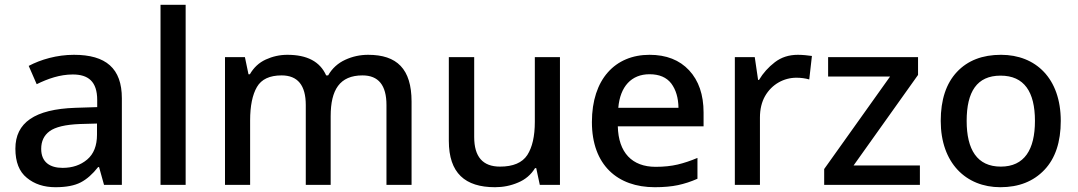

<svg xmlns="http://www.w3.org/2000/svg" viewBox="-20 -780 4546 810"><path d="M292 -548.8C219.7 -548.8 151.9 -528.8 101.1 -502L134.8 -424.8C181.6 -447.8 232.4 -465.8 287.1 -465.8C352.1 -465.8 390.1 -436.5 390.1 -357.9V-328.1L297.9 -325.2C126 -319.3 44.9 -262.2 44.9 -152.8C44.9 -96.7 61 -55.7 93.3 -29.8C125 -3.4 165.5 9.8 213.9 9.8C259.3 9.8 294.9 2.9 320.8 -10.7C346.2 -23.9 370.6 -45.4 394 -75.2H397.9L418.9 0H494.1V-365.2C494.1 -491.7 426.8 -548.8 292 -548.8ZM389.2 -258.8V-211.9C389.2 -165.5 375.5 -130.4 347.7 -106.9C319.8 -83.5 285.6 -71.8 244.1 -71.8C190.9 -71.8 153.8 -95.7 153.8 -151.9C153.8 -184.1 165.5 -209 189.5 -226.6C213.4 -244.1 255.9 -254.4 316.9 -256.8Z M763.2 -759.8H657.2V0H763.2Z M1533.2 -548.8C1499.5 -548.8 1467.3 -542 1436.5 -527.8C1405.8 -513.7 1381.3 -491.7 1364.3 -461.9H1356C1330.1 -520 1275.9 -548.8 1192.4 -548.8C1160.2 -548.8 1129.9 -542 1101.1 -528.8C1072.3 -515.6 1050.3 -494.6 1034.2 -466.8H1028.3L1013.2 -539.1H929.2V0H1035.2V-272C1035.2 -333 1044.9 -380.4 1064 -413.1C1083 -445.8 1117.7 -461.9 1168 -461.9C1235.8 -461.9 1270 -420.4 1270 -336.9V0H1375V-290C1375 -400.9 1413.1 -461.9 1509.3 -461.9C1576.7 -461.9 1610.4 -420.4 1610.4 -336.9V0H1716.3V-351.1C1716.3 -489.7 1654.3 -548.8 1533.2 -548.8Z M2236.3 -539.1V-266.1C2236.3 -205.1 2225.6 -158.7 2204.6 -126C2183.1 -93.3 2144.5 -77.1 2089.4 -77.1C2016.6 -77.1 1980.5 -118.7 1980.5 -202.1V-539.1H1873.5V-186C1873.5 -49.8 1941.9 9.8 2068.4 9.8C2102.5 9.8 2134.8 3.4 2165.5 -9.8C2196.3 -22.5 2220.2 -43 2237.3 -70.8H2242.2L2257.3 0H2342.3V-539.1Z M2720.2 -548.8C2575.2 -548.8 2477.1 -445.8 2477.1 -265.1C2477.1 -83.5 2585.4 9.8 2742.2 9.8C2780.3 9.8 2813 6.8 2840.3 1C2867.7 -4.9 2895 -13.7 2922.4 -25.9V-113.8C2893.6 -101.6 2865.7 -92.3 2838.9 -85.9C2812 -79.6 2780.8 -76.2 2746.1 -76.2C2646.5 -76.2 2588.9 -136.2 2586.4 -247.1H2948.2V-305.2C2948.2 -380.4 2927.7 -439.9 2887.2 -483.4C2846.7 -526.9 2791 -548.8 2720.2 -548.8ZM2720.2 -466.8C2761.7 -466.8 2792 -453.6 2812 -427.7C2831.5 -401.4 2841.8 -367.2 2842.3 -325.2H2588.4C2596.2 -415.5 2644 -466.8 2720.2 -466.8Z M3346.2 -548.8C3308.6 -548.8 3276.4 -538.6 3249 -517.6C3221.7 -496.6 3199.2 -471.7 3182.1 -442.9H3178.2L3164.1 -539.1H3080.1V0H3186V-284.2C3186 -319.3 3193.4 -349.6 3207.5 -374.5C3236.3 -424.8 3287.1 -452.1 3339.8 -452.1C3358.9 -452.1 3377 -449.7 3394 -444.8L3405.3 -543.9C3389.2 -546.4 3364.3 -548.8 3346.2 -548.8Z M3860.8 -82H3581.1L3853 -463.9V-539.1H3473.6V-457H3734.9L3457 -66.9V0H3860.8Z M4455.1 -270C4455.1 -449.2 4349.6 -548.8 4203.1 -548.8C4124.5 -548.8 4062.5 -524.9 4017.1 -476.6C3971.7 -428.2 3948.7 -359.4 3948.7 -270C3948.7 -92.3 4055.2 9.8 4200.2 9.8C4277.8 9.8 4339.8 -14.6 4386.2 -63.5C4432.1 -111.8 4455.1 -180.7 4455.1 -270ZM4058.1 -270C4058.1 -392.6 4101.1 -460.9 4201.2 -460.9C4300.8 -460.9 4346.2 -392.6 4346.2 -270C4346.2 -148.9 4301.8 -77.1 4202.1 -77.1C4102.1 -77.1 4058.1 -148.9 4058.1 -270Z"/></svg>

Font: Noto Reveo Sans
Style: Regular
Weight: 500
Designer: Monotype Design Team
Foundry: Monotype Imaging Inc.
Version: Version 2.007